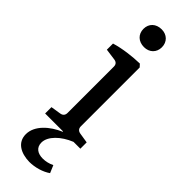

<svg xmlns="http://www.w3.org/2000/svg" viewBox="-263 -597 794 794"><g transform="rotate(45 134.0 -199.5)"><path d="M225 160 211 127C195 135 177 139 161 139C131 139 110 125 110 96C110 59 150 21 202 0H242V-37L198 -44C185 -46 178 -54 178 -67V-411L167 -423C125 -422 73 -416 30 -403V-367L81 -360C94 -358 100 -350 100 -338V-67C100 -54 93 -46 80 -44L36 -37V0H141V2C89 24 40 66 40 117C40 165 81 187 131 188C165 188 201 177 225 160ZM184 -535C184 -566 162 -587 131 -587C98 -587 76 -566 76 -535C76 -504 98 -483 131 -483C162 -483 184 -504 184 -535Z"/></g></svg>

Font: Yrsa
Style: Regular
Weight: 400
Designer: Anna Giedrys (Yrsa+Rasa design), David Brezina (Yrsa art-direction, Rasa art-direction, design)
Foundry: Rosetta Type Foundry
Version: Version 1.001;PS 1.1;hotconv 1.0.88;makeotf.lib2.5.647800